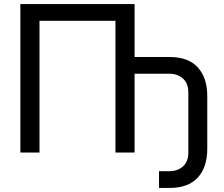

<svg xmlns="http://www.w3.org/2000/svg" viewBox="-20 -749 1098 943"><path d="M641 -729V-469H813Q905 -469 951.5 -418Q998 -367 998 -277V-18Q998 72 951.5 123Q905 174 813 174H761V92H809Q852 92 878.5 68.5Q905 45 905 0V-295Q905 -340 878.5 -363.5Q852 -387 809 -387H641V0H547V-647H174V0H80V-729Z"/></svg>

Font: ColatingCofangSans
Style: Regular
Weight: 400
Foundry: GNU
Version: Version 412.227;June 27, 2022;FontCreator 11.0.0.2412 32-bit